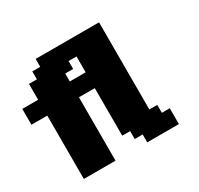

<svg xmlns="http://www.w3.org/2000/svg" viewBox="-179 -1094 1358 1312"><g transform="rotate(-30 500.0 -437.5)"><path d="M625 0H875V-125H812.5V-187.5H750V-875H250V-812.5H187.5V-750H125V-625H0V-500H125V0H375V-500H500V-125H562.5V-62.5H625ZM500 -625H375V-687.5H437.5V-750H500Z"/></g></svg>

Font: Faithful 32x
Style: Bold
Weight: 400
Foundry: Faithful Resource Pack
Version: Version 1.0; January 27, 2023